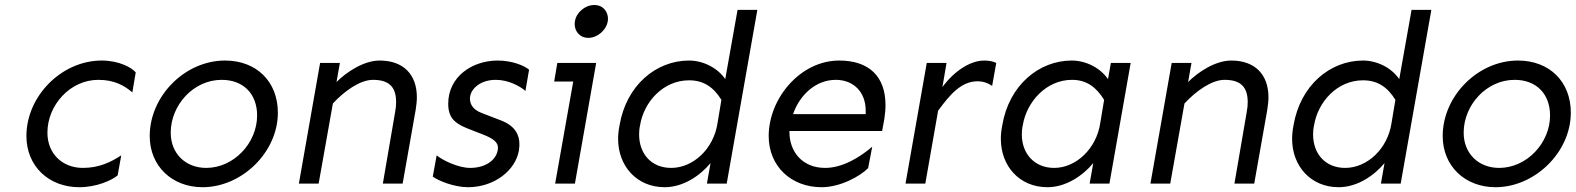

<svg xmlns="http://www.w3.org/2000/svg" viewBox="-20 -743 6379 777"><path d="M391.6 -498C229.5 -498 86.9 -354.5 86.9 -192.4C86.9 -70.3 177.7 14.6 300.8 14.6C372.1 14.6 432.6 -13.7 456.1 -33.2L470.7 -114.3C428.7 -86.9 380.9 -63.5 315.4 -63.5C232.4 -63.5 171.9 -121.1 171.9 -206.1C171.9 -317.4 263.7 -419.9 377.9 -419.9C443.4 -419.9 483.4 -396.5 515.6 -369.1L529.3 -450.2C513.7 -468.8 462.9 -498 391.6 -498Z M890.6 -498C728.5 -498 585.9 -354.5 585.9 -192.4C585.9 -70.3 676.8 14.6 799.8 14.6C959 14.6 1104.5 -127 1104.5 -287.1C1104.5 -412.1 1018.6 -498 890.6 -498ZM877 -419.9C963.9 -419.9 1020.5 -364.3 1020.5 -275.4C1020.5 -165 926.8 -63.5 814.5 -63.5C731.4 -63.5 670.9 -121.1 670.9 -206.1C670.9 -317.4 762.7 -419.9 877 -419.9Z M1275.4 -488.3 1189.5 0H1269.5L1327.1 -324.2C1374 -375 1437.5 -419.9 1489.3 -419.9C1551.8 -419.9 1583 -393.6 1583 -330.1C1583 -318.4 1582 -304.7 1579.1 -290L1529.3 0H1609.4L1662.1 -297.9C1665 -316.4 1667 -334 1667 -349.6C1667 -441.4 1612.3 -498 1516.6 -498C1450.2 -498 1379.9 -449.2 1341.8 -411.1L1355.5 -488.3Z M1994.1 -498C1890.6 -498 1793.9 -432.6 1793.9 -323.2C1793.9 -268.6 1818.4 -245.1 1868.2 -224.6L1935.5 -198.2C1978.5 -181.6 1995.1 -166 1995.1 -145.5C1995.1 -142.6 1995.1 -138.7 1994.1 -134.8C1987.3 -94.7 1944.3 -63.5 1882.8 -63.5C1834 -63.5 1770.5 -94.7 1747.1 -114.3L1731.4 -28.3C1752 -12.7 1816.4 14.6 1874 14.6C1979.5 14.6 2066.4 -52.7 2080.1 -134.8C2081.1 -143.6 2082 -151.4 2082 -159.2C2082 -195.3 2066.4 -233.4 2006.8 -255.9L1930.7 -285.2C1888.7 -300.8 1881.8 -326.2 1881.8 -344.7C1881.8 -347.7 1881.8 -350.6 1882.8 -353.5C1887.7 -384.8 1924.8 -419.9 1986.3 -419.9C2036.1 -419.9 2083 -395.5 2106.4 -375L2121.1 -460.9C2102.5 -477.5 2051.8 -498 1994.1 -498Z M2384.8 -722.7C2346.7 -722.7 2311.5 -691.4 2306.6 -656.2C2305.7 -652.3 2305.7 -648.4 2305.7 -644.5C2305.7 -620.1 2323.2 -589.8 2361.3 -589.8C2400.4 -589.8 2440.4 -627 2440.4 -667C2440.4 -693.4 2422.9 -722.7 2384.8 -722.7ZM2235.4 -488.3 2222.7 -413.1H2299.8L2226.6 0H2306.6L2392.6 -488.3Z M2768.6 -418C2828.1 -418 2868.2 -389.6 2899.4 -338.9L2883.8 -245.1C2868.2 -140.6 2785.2 -63.5 2696.3 -63.5C2616.2 -63.5 2566.4 -120.1 2566.4 -199.2C2566.4 -210.9 2567.4 -223.6 2570.3 -236.3C2585.9 -331.1 2664.1 -418 2768.6 -418ZM2915 -422.9C2882.8 -469.7 2824.2 -498 2768.6 -498C2634.8 -498 2514.6 -397.5 2487.3 -236.3C2483.4 -216.8 2481.4 -198.2 2481.4 -180.7C2481.4 -72.3 2555.7 14.6 2669.9 14.6C2744.1 14.6 2812.5 -31.2 2855.5 -83L2840.8 0H2920.9L3044.9 -703.1H2964.8Z M3362.3 -419.9C3432.6 -419.9 3483.4 -372.1 3483.4 -294.9V-281.2H3189.5C3215.8 -358.4 3281.2 -419.9 3362.3 -419.9ZM3376 -498C3218.8 -498 3090.8 -344.7 3090.8 -192.4C3090.8 -70.3 3181.6 14.6 3304.7 14.6C3380.9 14.6 3460 -29.3 3493.2 -62.5L3509.8 -149.4C3460 -106.4 3389.6 -63.5 3319.3 -63.5C3224.6 -63.5 3174.8 -131.8 3174.8 -208V-212.9H3549.8L3558.6 -260.7C3561.5 -280.3 3563.5 -298.8 3563.5 -317.4C3563.5 -433.6 3497.1 -498 3376 -498Z M3730.5 -488.3 3644.5 0H3724.6L3776.4 -294.9C3824.2 -360.4 3870.1 -414.1 3936.5 -414.1C3957 -414.1 3976.6 -408.2 3995.1 -395.5L4011.7 -488.3C3998 -495.1 3981.4 -498 3962.9 -498C3907.2 -498 3841.8 -456.1 3793.9 -390.6L3810.5 -488.3Z M4318.4 -419.9C4377.9 -419.9 4417 -389.6 4448.2 -338.9L4432.6 -245.1C4417 -140.6 4334 -63.5 4246.1 -63.5C4167 -63.5 4115.2 -120.1 4115.2 -199.2C4115.2 -210.9 4116.2 -223.6 4119.1 -236.3C4134.8 -331.1 4213.9 -419.9 4318.4 -419.9ZM4317.4 -498C4184.6 -498 4063.5 -398.4 4036.1 -236.3C4032.2 -216.8 4030.3 -198.2 4030.3 -180.7C4030.3 -72.3 4104.5 14.6 4218.8 14.6C4293 14.6 4361.3 -31.2 4404.3 -83L4389.6 0H4469.7L4555.7 -488.3H4475.6L4463.9 -422.9C4431.6 -469.7 4373 -498 4317.4 -498Z M4721.7 -488.3 4635.7 0H4715.8L4773.4 -324.2C4820.3 -375 4883.8 -419.9 4935.5 -419.9C4998 -419.9 5029.3 -393.6 5029.3 -330.1C5029.3 -318.4 5028.3 -304.7 5025.4 -290L4975.6 0H5055.7L5108.4 -297.9C5111.3 -316.4 5113.3 -334 5113.3 -349.6C5113.3 -441.4 5058.6 -498 4962.9 -498C4896.5 -498 4826.2 -449.2 4788.1 -411.1L4801.8 -488.3Z M5496.1 -418C5555.7 -418 5595.7 -389.6 5627 -338.9L5611.3 -245.1C5595.7 -140.6 5512.7 -63.5 5423.8 -63.5C5343.8 -63.5 5293.9 -120.1 5293.9 -199.2C5293.9 -210.9 5294.9 -223.6 5297.9 -236.3C5313.5 -331.1 5391.6 -418 5496.1 -418ZM5642.6 -422.9C5610.4 -469.7 5551.8 -498 5496.1 -498C5362.3 -498 5242.2 -397.5 5214.8 -236.3C5210.9 -216.8 5209 -198.2 5209 -180.7C5209 -72.3 5283.2 14.6 5397.5 14.6C5471.7 14.6 5540 -31.2 5583 -83L5568.4 0H5648.4L5772.5 -703.1H5692.4Z M6123 -498C5960.9 -498 5818.4 -354.5 5818.4 -192.4C5818.4 -70.3 5909.2 14.6 6032.2 14.6C6191.4 14.6 6336.9 -127 6336.9 -287.1C6336.9 -412.1 6251 -498 6123 -498ZM6109.4 -419.9C6196.3 -419.9 6252.9 -364.3 6252.9 -275.4C6252.9 -165 6159.2 -63.5 6046.9 -63.5C5963.9 -63.5 5903.3 -121.1 5903.3 -206.1C5903.3 -317.4 5995.1 -419.9 6109.4 -419.9Z"/></svg>

Font: Sen-gleads
Style: Italic
Weight: 400
Designer: Kosal Sen, Philatype
Foundry: Philatype
Version: Version 1.004; ttfautohint (v1.8.3)